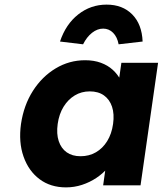

<svg xmlns="http://www.w3.org/2000/svg" viewBox="-20 -803 705 832"><path d="M266 9Q199 9 151.5 -26.5Q104 -62 82 -124.5Q60 -187 71 -266Q83 -347 122.5 -409Q162 -471 221 -506.5Q280 -542 349 -542Q387 -542 417 -531Q447 -520 468.5 -500.5Q490 -481 503 -455.5Q516 -430 520 -401L488 -405L506 -531H665L589 0H427L445 -128L481 -129Q469 -101 447.5 -76Q426 -51 397.5 -32Q369 -13 335.5 -2Q302 9 266 9ZM329 -126Q366 -126 395.5 -143Q425 -160 444.5 -191.5Q464 -223 470 -266Q476 -309 465.5 -340.5Q455 -372 430.5 -389.5Q406 -407 369 -407Q333 -407 304 -389.5Q275 -372 255.5 -340.5Q236 -309 230 -266Q224 -223 234.5 -191.5Q245 -160 269 -143Q293 -126 329 -126ZM340 -611 240 -623Q265 -698 319 -740.5Q373 -783 442 -783Q511 -783 553 -740.5Q595 -698 598 -623L494 -611Q488 -643 470 -661Q452 -679 427 -679Q402 -679 379 -661Q356 -643 340 -611Z"/></svg>

Font: Lexend
Style: Bold Italic
Weight: 700
Italic angle: -8.13011°
Designer: Bonnie Shaver-Troup, Thomas Jockin
Foundry: Lexend
Version: Version 1.007